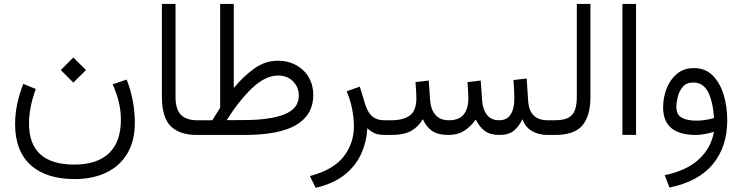

<svg xmlns="http://www.w3.org/2000/svg" viewBox="-20 -672 3696 956"><path d="M282.7 -323.2 345.2 -385.7 408.2 -323.2 345.2 -260.7ZM541 -252 610.8 -275.9Q632.3 -220.2 641.8 -166.5Q651.4 -112.8 651.4 -61Q651.4 30.8 613.3 93.5Q575.2 156.2 507.6 188Q439.9 219.7 352.1 219.7Q209.5 219.7 132.3 149.4Q55.2 79.1 55.2 -54.2Q55.2 -151.9 96.2 -254.4L158.2 -229Q124.5 -137.2 124.5 -56.6Q124.5 147.5 350.6 147.5Q461.9 147.5 521.7 91.8Q581.5 36.1 582 -75.7Q582 -119.6 571.5 -163.8Q561 -208 541 -252Z M973.6 0H960.4Q874 0 830.1 -43.7Q786.1 -87.4 786.1 -190.4V-652.3H854V-189.9Q854 -126 881.8 -99.6Q909.7 -73.2 960.4 -73.2H973.6Z M1144 -233.9Q1193.4 -293.9 1247.6 -331.8Q1301.8 -369.6 1362.3 -369.6Q1415 -369.6 1455.1 -347.4Q1495.1 -325.2 1517.6 -286.4Q1540 -247.6 1540 -198.7Q1539.6 -100.6 1455.6 -50.3Q1371.6 0 1196.3 0H954.1V-73.2H1037.1Q1046.4 -88.9 1056.4 -104.2Q1066.4 -119.6 1076.2 -134.8V-652.3H1144ZM1193.8 -74.2Q1325.7 -74.2 1396.7 -103Q1467.8 -131.8 1467.8 -194.8Q1467.8 -237.8 1439.2 -266.8Q1410.6 -295.9 1365.2 -295.9Q1302.2 -295.9 1237.8 -235.6Q1173.3 -175.3 1108.4 -73.7Z M1809.1 -33.7Q1805.2 34.2 1778.3 94Q1751.5 153.8 1696.3 198Q1641.1 242.2 1551.8 263.2L1522.9 204.6Q1640.1 173.8 1691.2 107.4Q1742.2 41 1742.2 -42.5Q1742.2 -83.5 1733.6 -127.7Q1725.1 -171.9 1706.5 -217.3L1771.5 -240.7L1799.3 -149.4Q1812.5 -109.9 1834.7 -91.6Q1856.9 -73.2 1893.6 -73.2H1912.6V0H1898.4Q1861.8 0 1841.8 -10.3Q1821.8 -20.5 1809.1 -33.7Z M2465.8 -73.2Q2503.9 -73.2 2522.5 -101.8Q2541 -130.4 2541 -181.6Q2541 -213.4 2536.6 -273.4L2602.5 -281.2L2609.9 -168.5Q2616.2 -73.2 2707.5 -73.2H2722.2V0H2708Q2662.1 0 2628.7 -19.5Q2595.2 -39.1 2581.1 -78.6Q2564.9 -43 2538.8 -21.5Q2512.7 0 2466.3 0Q2420.4 0 2393.6 -20.3Q2366.7 -40.5 2349.1 -76.7Q2323.2 -41 2290.8 -20.5Q2258.3 0 2213.4 0Q2159.2 -0.5 2130.6 -20.8Q2102.1 -41 2085.4 -78.6Q2063 -40.5 2027.3 -20.3Q1991.7 0 1926.8 0H1893.1V-73.2H1927.7Q1988.8 -73.2 2021 -97.4Q2053.2 -121.6 2053.2 -182.6Q2053.2 -207 2048.8 -263.2L2114.7 -271L2122.1 -168.5Q2125 -127.9 2147.9 -100.6Q2170.9 -73.2 2214.4 -73.2Q2266.1 -73.2 2289.1 -102.3Q2312 -131.3 2312 -182.6Q2312 -205.6 2307.6 -263.2L2373.5 -271L2380.9 -168.5Q2383.3 -129.9 2403.6 -101.6Q2423.8 -73.2 2465.8 -73.2Z M2702.6 0V-73.2H2742.2Q2787.6 -73.2 2811.3 -86.7Q2835 -100.1 2843.5 -126.2Q2852.1 -152.3 2852.1 -189.5V-652.3H2919.9V-189.9Q2919.9 -95.2 2879.9 -47.6Q2839.8 0 2741.7 0Z M3079.1 -652.3H3147V-0.5H3079.1Z M3534.7 -15.6Q3516.6 -9.8 3491 -4.9Q3465.3 0 3445.3 0Q3281.7 0 3281.7 -137.2Q3281.7 -184.6 3298.6 -229.5Q3315.4 -274.4 3349.6 -303.7Q3383.8 -333 3435.5 -333Q3491.7 -333 3528.3 -296.4Q3564.9 -259.8 3583 -200.7Q3601.1 -141.6 3601.1 -73.7Q3601.1 58.6 3529.3 145.5Q3457.5 232.4 3313.5 261.7L3289.6 200.2Q3399.4 177.7 3460.4 120.6Q3521.5 63.5 3534.7 -15.6ZM3535.2 -84.5Q3529.8 -167 3505.6 -214.1Q3481.4 -261.2 3431.6 -261.2Q3397.9 -261.2 3379.6 -239.5Q3361.3 -217.8 3354.5 -189Q3347.7 -160.2 3347.7 -139.6Q3347.7 -101.6 3373.8 -86.4Q3399.9 -71.3 3447.8 -71.3Q3491.2 -71.3 3535.2 -84.5Z"/></svg>

Font: Vazir Light FD-WOL
Style: Light-FD-WOL
Weight: 300
Designer: Saber Rastikerdar
Foundry: Saber Rastikerdar
Version: Version 30.1.0